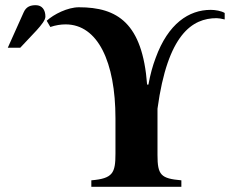

<svg xmlns="http://www.w3.org/2000/svg" viewBox="-20 -720 900 740"><path d="M10 -536H58L121 -603C140 -624 155 -643 155 -656C155 -682 142 -700 118 -700C98 -700 81 -695 71 -672ZM846 -670C833 -678 810 -682 792 -682C708 -682 628 -629 580 -497C568 -465 560 -436 552 -394H547C529 -631 433 -692 284 -692C241 -692 187 -665 160 -640L174 -616C195 -623 214 -626 233 -626C357 -626 425 -481 425 -264V-128C425 -53 415 -32 332 -25V0H679V-25C600 -32 587 -45 587 -123V-301C626 -588 721 -650 815 -650C822 -650 835 -648 846 -645Z"/></svg>

Font: XITS Math
Style: Bold
Weight: 700
Designer: MicroPress Inc., with final additions and corrections provided by Coen Hoffman, Elsevier (retired)
Version: Version 1.302